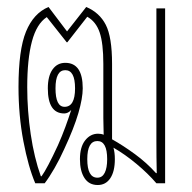

<svg xmlns="http://www.w3.org/2000/svg" viewBox="-20 -525 549 550"><path d="M81 0Q61 -47 47 -120.5Q33 -194 33 -276Q33 -382 54.5 -434.5Q76 -487 119 -505L172 -435L227 -505Q265 -489 283 -454Q301 -419 301 -342V-126Q333 -108 366.5 -83.5Q400 -59 427 -29H429Q428 -75 428 -121.5Q428 -168 428 -215V-501H453V0H428Q404 -28 371 -55.5Q338 -83 305 -102Q309 -88 309 -69Q309 -34 296 -14.5Q283 5 260 5Q235 5 222 -15Q209 -35 209 -69Q209 -104 224 -123Q239 -142 261 -142Q270 -142 277 -139Q277 -150 276.5 -162Q276 -174 276 -187V-342Q276 -401 265.5 -432Q255 -463 230 -477L173 -404H171L114 -476Q85 -457 71.5 -406.5Q58 -356 58 -275Q58 -208 68 -140.5Q78 -73 97 -20H99Q115 -42 146 -109Q158 -136 167.5 -162Q177 -188 184 -210Q175 -200 164 -200Q117 -200 117 -272Q117 -307 130.5 -326Q144 -345 167 -345Q217 -345 217 -272Q217 -244 204.5 -201Q192 -158 164 -98Q151 -69 136 -43Q121 -17 108 0ZM165 -219Q195 -219 195 -272Q195 -324 167 -324Q139 -324 139 -272Q139 -219 165 -219ZM259 -16Q273 -16 280 -30Q287 -44 287 -69Q287 -121 259 -121Q230 -121 230 -69Q230 -16 259 -16Z"/></svg>

Font: Noto Sans Thai Looped UI Condensed Thin
Style: Regular
Weight: 100
Width: 3
Designer: Cadson Demak Team
Foundry: Cadson Demak Co., Ltd.
Version: Version 1.000; ttfautohint (v1.8.4.7-5d5b)